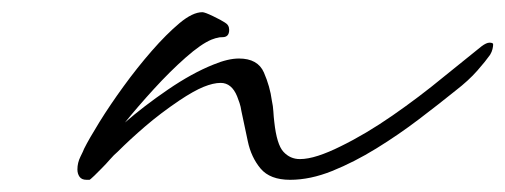

<svg xmlns="http://www.w3.org/2000/svg" viewBox="-20 -287 829 315"><path d="M127 8H122Q114 8 110.5 3Q107 -2 107 -9Q107 -20 112 -30Q117 -40 118 -43Q126 -59 143 -86.5Q160 -114 182.5 -145Q205 -176 229 -203.5Q253 -231 274.5 -249Q296 -267 312 -267Q316 -267 329.5 -260.5Q343 -254 349 -250Q356 -246 356 -238Q356 -226 345 -226Q339 -226 337 -225Q335 -225 327 -222Q310 -215 284.5 -192.5Q259 -170 232.5 -141Q206 -112 185 -86Q216 -113 255.5 -140Q295 -167 330 -181Q342 -186 352.5 -188.5Q363 -191 372 -191Q403 -191 413 -168Q423 -145 426 -122Q428 -113 428.5 -104Q429 -95 430 -87Q434 -50 445 -38Q456 -26 472 -26Q485 -26 502 -31.5Q519 -37 539 -47Q580 -67 624 -97.5Q668 -128 708 -161L770 -211Q778 -217 783 -217Q788 -217 789 -215V-213Q789 -211 788 -206.5Q787 -202 784 -197Q777 -187 763 -171Q749 -155 727 -138Q701 -117 667.5 -91.5Q634 -66 597.5 -43.5Q561 -21 525 -6.5Q489 8 456 8Q423 8 407.5 -10.5Q392 -29 386.5 -55.5Q381 -82 376 -105Q375 -112 373 -118Q371 -124 369 -129Q360 -151 342 -151Q330 -151 314 -144.5Q298 -138 274 -122Q243 -101 218 -79.5Q193 -58 173 -38Q167 -33 160.5 -25.5Q154 -18 147 -11L135 1Q131 5 129 6.5Q127 8 127 8Z"/></svg>

Font: WindSong Medium
Style: Regular
Weight: 500
Designer: Robert E. Leuschke
Foundry: Robert E. Leuschke
Version: Version 1.010; ttfautohint (v1.8.3)